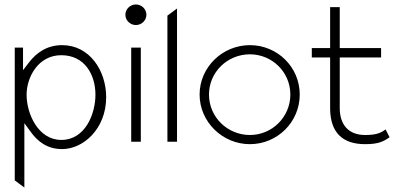

<svg xmlns="http://www.w3.org/2000/svg" viewBox="-20 -664 1810 859"><path d="M46 143 89 175V-113L116 -76C148 -31 191 3 258 3C353 3 455 -88 455 -229C455 -348 381 -462 258 -462C190 -462 143 -428 110 -385L83 -350V-451H46ZM99 -240C99 -319 151 -417 254 -417C359 -417 407 -330 407 -240C407 -157 363 -38 254 -38C151 -38 99 -155 99 -240Z M541 -598C541 -573 562 -552 588 -552C614 -552 635 -573 635 -598C635 -623 614 -644 588 -644C562 -644 541 -623 541 -598ZM567 -30H610V-451H567Z M729 -30H772V-626L729 -594Z M873 -241C873 -119 975 -19 1098 -19C1221 -19 1321 -118 1321 -241C1321 -364 1221 -462 1098 -462C975 -462 873 -363 873 -241ZM915 -241C915 -342 998 -421 1098 -421C1198 -421 1279 -341 1279 -241C1279 -141 1198 -60 1098 -60C998 -60 915 -140 915 -241Z M1375 -407H1457V-175C1459 -72 1511 -19 1614 -19C1673 -19 1696 -31 1723 -50L1705 -85C1685 -70 1665 -60 1614 -60C1538 -60 1500 -107 1500 -181V-407H1685V-449H1500V-632H1457V-449H1375Z"/></svg>

Font: Charger Sport
Style: HL
Weight: 100
Designer: Jasper
Foundry: Cannot Into Space Fonts
Version: Version 1.1